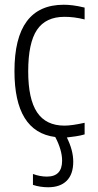

<svg xmlns="http://www.w3.org/2000/svg" viewBox="-20 -570 413 810"><path d="M183 220Q167 220 150.5 217.5Q134 215 119 210V164Q149 175 178 175Q242 175 242 108Q242 85 234.5 59.5Q227 34 213 8Q41 -14 41 -270Q41 -550 249 -550Q266 -550 287 -547.5Q308 -545 337 -538V-488Q313 -494 292.5 -496.5Q272 -499 252 -499Q173 -499 136 -444Q99 -389 99 -269Q99 -152 136.5 -96Q174 -40 252 -40Q283 -40 337 -52V-3Q320 2 300 5Q280 8 262 10Q289 64 289 112Q289 165 261.5 192.5Q234 220 183 220Z"/></svg>

Font: Encode Sans Compressed
Style: Light
Weight: 300
Designer: Pablo Impallari, Andres Torresi
Foundry: Pablo Impallari, Andres Torresi
Version: Version 1.000; ttfautohint (v1.00) -l 8 -r 50 -G 200 -x 14 -